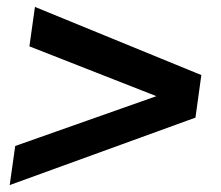

<svg xmlns="http://www.w3.org/2000/svg" viewBox="-20 -532 640 555"><path d="M562 -315 545 -192 8 3 24 -110 432 -254 65 -398 81 -512Z"/></svg>

Font: Chivo
Style: Bold Italic
Weight: 700
Italic angle: -8.05°
Designer: Hector Gatti
Foundry: Omnibus-Type
Version: Version 1.007